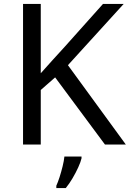

<svg xmlns="http://www.w3.org/2000/svg" viewBox="-20 -734 659 975"><path d="M619 0H513L260 -341L187 -277V0H97V-714H187V-362Q217 -396 248 -430Q279 -464 310 -498L503 -714H608L325 -403ZM394 70Q390 88 377.5 115.5Q365 143 348.5 171Q332 199 314 221H266V209Q274 192 282.5 165.5Q291 139 298 110.5Q305 82 307 61H394Z"/></svg>

Font: Noto Sans Sogdian
Style: Regular
Weight: 400
Designer: Monotype Design Team
Foundry: Monotype Imaging Inc.
Version: Version 2.002; ttfautohint (v1.8.4.7-5d5b)